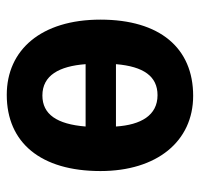

<svg xmlns="http://www.w3.org/2000/svg" viewBox="-32 -564 605 582"><g transform="rotate(90 271.0 -272.5)"><path d="M498 -274C498 -445 408 -555 270 -555C125 -555 39 -454 39 -274C39 -94 131 10 267 10C412 10 498 -93 498 -274ZM268 -447C329 -447 358 -397 363 -321H174C181 -405 211 -447 268 -447ZM269 -98C208 -98 180 -149 174 -229H363C356 -142 326 -98 269 -98Z"/></g></svg>

Font: Noto Sans Display SemiCondensed
Style: Bold
Weight: 700
Width: 4
Designer: Monotype Design Team
Foundry: Monotype Imaging Inc.
Version: Version 1.900